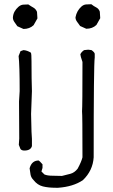

<svg xmlns="http://www.w3.org/2000/svg" viewBox="-20 -709 535 908"><path d="M91 -572 62 -585Q55 -595 48 -605Q41 -615 41 -626Q42 -642 49 -654.5Q56 -667 67 -676.5Q78 -686 89.5 -687Q101 -688 114 -688Q127 -679 138 -673Q149 -667 155 -653L157 -622L139 -590Q120 -572 91 -572ZM95 3Q83 3 77 -4L69 -24L71 -54Q71 -168 70 -229L73 -278Q73 -402 68 -444L77 -467L91 -472Q108 -471 126 -460Q129 -455 129 -419Q129 -330 131 -278L127 -170Q129 -62 131 -52V-18Q125 3 95 3ZM388 -573 359 -586Q352 -596 344.5 -606Q337 -616 337 -627Q340 -643 347 -655.5Q354 -668 364.5 -677.5Q375 -687 387 -688Q399 -689 412 -689Q423 -680 435 -674Q447 -668 452 -654L454 -623L436 -591Q417 -573 388 -573ZM255 179H244Q208 179 182.5 172.5Q157 166 139 143Q127 131 124.5 117Q122 103 120 87Q130 50 163 50Q168 53 181 68V85L176 102L190 116Q204 122 228 122Q257 122 273 123Q293 118 312.5 113Q332 108 347 89Q365 56 370 35Q370 -168 368 -182Q370 -208 370 -416Q360 -445 360 -452Q362 -458 368 -464Q374 -470 378 -472L397 -474L413 -472Q428 -461 428 -454V-437Q423 -405 423 35Q419 98 372 143Q326 174 255 179Z"/></svg>

Font: Yozai
Style: Regular
Weight: 400
Designer: LXGW / Y.OzVox
Foundry: LXGW / Y.OzVox
Version: Version 0.861;October 22, 2024